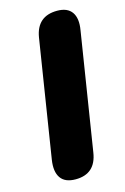

<svg xmlns="http://www.w3.org/2000/svg" viewBox="-113 -767 537 828"><g transform="rotate(-15 156.0 -352.5)"><path d="M119 9Q72 9 52.5 -19Q33 -47 41 -99L124 -623Q139 -714 229 -714Q275 -714 294.5 -686Q314 -658 305 -606L222 -83Q208 9 119 9Z"/></g></svg>

Font: Nunito Black
Style: Italic
Weight: 900
Italic angle: -9°
Designer: Vernon Adams
Foundry: Vernon Adams
Version: Version 3.601; ttfautohint (v1.8.2.53-6de2)